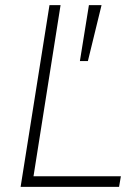

<svg xmlns="http://www.w3.org/2000/svg" viewBox="-20 -725 543 745"><path d="M60 0 172 -705H215L110 -41H449L442 0ZM290 -488 325 -705H374L321 -488Z"/></svg>

Font: Nunito Sans 10pt SemiCondensed ExtraLight
Style: Italic
Weight: 250
Width: 4
Italic angle: -9°
Designer: Vernon Adams
Foundry: Vernon Adams
Version: Version 3.101;gftools[0.9.27]